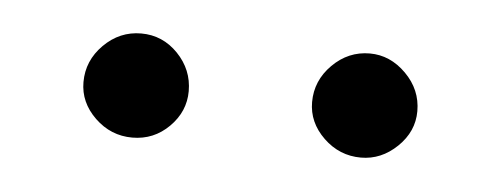

<svg xmlns="http://www.w3.org/2000/svg" viewBox="-25 -709 440 169"><g transform="rotate(5 195.0 -625.0)"><path d="M48 -624Q48 -643 62 -657Q76 -671 95 -671Q114 -671 127.5 -657Q141 -643 141 -624Q141 -606 127.5 -592.5Q114 -579 95 -579Q76 -579 62 -592.5Q48 -606 48 -624ZM250 -624Q250 -643 264 -657Q278 -671 297 -671Q315 -671 329 -657Q343 -643 343 -624Q343 -606 329 -592.5Q315 -579 297 -579Q278 -579 264 -592.5Q250 -606 250 -624Z"/></g></svg>

Font: Kodchasan Light
Style: Regular
Weight: 300
Version: Version 1.000; ttfautohint (v1.6)